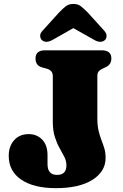

<svg xmlns="http://www.w3.org/2000/svg" viewBox="-20 -962 642 1000"><path d="M530 -139.5Q530 -68.5 461.2 -25.2Q392.5 18 271 18Q156 18 90.8 -26.2Q25.5 -70.5 25.5 -150Q25.5 -200.5 53.8 -232Q82 -263.5 129.5 -263.5Q172 -263.5 199.8 -234.8Q227.5 -206 227.5 -153.5V-107.5Q227.5 -51 276.5 -51Q326 -51 326 -100.5Q326 -123.5 315.2 -144.8Q304.5 -166 290.5 -190.5Q276.5 -215 265.8 -248.2Q255 -281.5 255 -329V-566Q255 -595 224.5 -604L197.5 -611.5Q165 -621 165 -657.5Q165 -700 215 -700H509.5Q560 -700 560 -657.5Q560 -625.5 530.5 -612L513 -604Q501 -598.5 494 -590.2Q487 -582 487 -566V-348Q487 -308 493.5 -280.8Q500 -253.5 508.5 -232Q517 -210.5 523.5 -189Q530 -167.5 530 -139.5ZM526 -753Q504 -734 467.5 -756L362 -815.5L257 -756Q220 -734 198.5 -753Q190.5 -760 189.2 -774Q188 -788 202.5 -803L288.5 -898Q307 -917 322.5 -929.2Q338 -941.5 362 -941.5Q386 -941.5 401.5 -929.2Q417 -917 436 -898L522 -803Q536 -788 535 -774Q534 -760 526 -753Z"/></svg>

Font: Fraunces 9pt S050 Black
Style: Regular
Weight: 900
Version: Version 1.000; ttfautohint (v1.8.3)